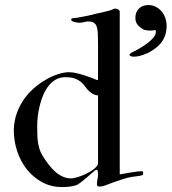

<svg xmlns="http://www.w3.org/2000/svg" viewBox="-20 -738 686 768"><path d="M35.2 -217.8Q36.1 -254.9 47.9 -287.1Q59.6 -319.3 79.6 -346.2Q99.6 -373 126.2 -394Q152.8 -415 183.6 -430.2Q199.2 -437.5 219 -443.4Q238.8 -449.2 257.3 -449.2Q271 -449.2 289.6 -444.6Q308.1 -439.9 324.7 -434.3Q341.3 -428.7 353 -424.1Q364.7 -419.4 365.2 -418.9Q366.2 -418 372.1 -418V-565.9Q372.1 -587.9 371.3 -604.2Q370.6 -620.6 366.9 -631.3Q363.3 -642.1 355 -647.2Q346.7 -652.3 331.5 -652.3Q329.6 -652.3 325.7 -651.6Q321.8 -650.9 316.9 -649.7Q312 -648.4 307.1 -647.7Q302.2 -647 298.3 -647Q296.9 -647 291.5 -647.5Q286.1 -647.9 280 -649.4Q273.9 -650.9 269.3 -653.3Q264.6 -655.8 264.6 -659.7Q264.6 -661.6 266.4 -663.3Q268.1 -665 271.5 -665Q283.2 -666 297.9 -668.7Q312.5 -671.4 325.9 -674.1Q339.4 -676.8 349.4 -679.2Q359.4 -681.6 361.8 -682.6Q377.4 -685.5 393.6 -689.5Q409.7 -693.4 425.3 -697.8Q427.7 -698.7 431.9 -701.2Q436 -703.6 440.4 -703.6Q448.2 -703.6 453.6 -699.5Q459 -695.3 459 -691.9V-40.5Q468.8 -42 480.7 -44.2Q492.7 -46.4 504.6 -48.3Q516.6 -50.3 527.6 -51.8Q538.6 -53.2 545.9 -53.2Q551.3 -53.2 552 -50.5Q552.7 -47.9 552.7 -45.4Q552.7 -38.6 549.3 -37.1Q536.1 -33.7 526.9 -33Q517.6 -32.2 506.3 -30.3Q489.7 -27.3 471.2 -21.5Q452.6 -15.6 435.5 -9.3Q415 -1.5 401.6 3.4Q388.2 8.3 377.9 8.3Q367.7 8.3 367.7 -1Q367.7 -10.7 369.9 -20.8Q372.1 -30.8 372.1 -39.1Q372.1 -41.5 371.6 -47.6Q371.1 -53.7 370.6 -55.7Q369.1 -59.1 365.2 -59.1Q362.8 -59.1 352.8 -50.3Q342.8 -41.5 330.1 -30.5Q317.4 -19.5 304.4 -9.3Q291.5 1 282.7 3.4Q270 7.3 256.1 8.8Q242.2 10.3 229.5 10.3Q184.1 10.3 147.9 -9.5Q111.8 -29.3 86.7 -61.5Q61.5 -93.8 48.3 -134.5Q35.2 -175.3 35.2 -217.8ZM372.1 -85.9V-356.4Q357.4 -356.4 339.8 -370.1Q330.1 -378.4 323 -388.7Q315.9 -398.9 306.2 -408Q296.4 -417 281.5 -423.1Q266.6 -429.2 241.2 -429.2Q219.7 -429.2 203.1 -419.7Q186.5 -410.2 174.1 -394.3Q161.6 -378.4 153.1 -358.2Q144.5 -337.9 139.2 -316.4Q133.8 -294.9 131.3 -274.4Q128.9 -253.9 128.9 -237.3Q128.9 -221.2 129.2 -204.8Q129.4 -188.5 131.3 -172.9Q133.3 -157.2 137.7 -142.8Q142.1 -128.4 149.9 -115.7Q161.6 -96.7 174.3 -80.1Q187 -63.5 201.2 -51Q215.3 -38.6 231.2 -31.5Q247.1 -24.4 264.6 -24.4Q270.5 -24.4 280.8 -26.9Q291 -29.3 303 -33.7Q314.9 -38.1 327.1 -44.2Q339.4 -50.3 349.4 -57.1Q359.4 -64 365.7 -71.3Q372.1 -78.6 372.1 -85.9ZM497.1 -517.6Q498 -518.6 499 -520.3Q500 -522 502.9 -525.4Q511.2 -529.8 517.1 -533Q522.9 -536.1 527.3 -538.1Q535.6 -543 548.6 -550.8Q561.5 -558.6 573.7 -568.4Q585.9 -578.1 594.7 -589.1Q603.5 -600.1 603.5 -611.8Q603.5 -612.8 603 -615.2Q602.5 -617.7 600.1 -617.7Q595.7 -616.7 591.3 -616.2Q586.9 -615.7 582.5 -615.7Q576.7 -615.7 571.5 -616.2Q566.4 -616.7 561.5 -617.7Q559.1 -617.7 554.9 -619.6Q550.8 -621.6 546.6 -624.5Q542.5 -627.4 538.6 -630.6Q534.7 -633.8 532.7 -636.2Q521.5 -647.9 521.5 -666.5Q521.5 -689.5 535.6 -703.6Q549.8 -717.8 573.2 -717.8Q589.8 -717.8 603.5 -710.7Q617.2 -703.6 626.7 -692.1Q636.2 -680.7 641.4 -665.5Q646.5 -650.4 646.5 -634.3Q646.5 -605 634.5 -582.3Q622.6 -559.6 600.1 -543.9Q592.3 -538.6 583.7 -533Q575.2 -527.3 564 -522.9Q549.8 -517.1 538.1 -514.2Q526.4 -511.2 514.6 -511.2Q510.7 -511.2 507.3 -512Q503.9 -512.7 497.1 -517.6Z"/></svg>

Font: IM FELL French Canon
Style: Regular
Weight: 400
Designer: Igino Marini
Foundry: Igino Marini,
Version: 3.00